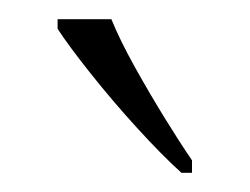

<svg xmlns="http://www.w3.org/2000/svg" viewBox="-20 -786 260 200"><path d="M169 -606Q149 -624 123 -652.5Q97 -681 74 -710Q51 -739 40 -756V-766H96Q105 -744 120 -717Q135 -690 151 -664Q167 -638 180 -619V-606Z"/></svg>

Font: Noto Serif Georgian SemiCondensed ExtraLight
Style: Regular
Weight: 200
Width: 4
Designer: Monotype Design Team, Akaki Razmadze
Foundry: Google LLC
Version: Version 2.003; ttfautohint (v1.8.4.7-5d5b)